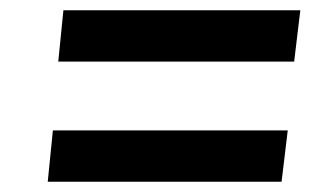

<svg xmlns="http://www.w3.org/2000/svg" viewBox="-20 -555 640 374"><path d="M73 -201 83 -301H540.5L528.5 -201ZM93.5 -435 103.5 -535H565L553 -435Z"/></svg>

Font: Spline Sans Mono Medium
Style: Italic
Weight: 500
Italic angle: -4°
Monospace: yes
Designer: Eben Sorkin, Mirko Velimirovic
Foundry: Sorkin Type
Version: Version 1.004